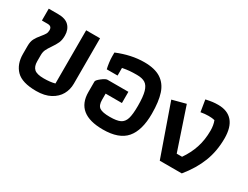

<svg xmlns="http://www.w3.org/2000/svg" viewBox="-57 -912 1684 1306"><g transform="rotate(30 785.5 -259.0)"><path d="M48 -164V-227Q48 -261 59.5 -283Q71 -305 93 -331Q109 -350 116.5 -363Q124 -376 124 -393Q124 -410 115.5 -417.5Q107 -425 91 -425H46V-518H120Q178 -518 205.5 -489.5Q233 -461 233 -414Q233 -379 222.5 -356Q212 -333 192 -304Q174 -278 165.5 -260Q157 -242 157 -217V-169Q157 -128 178 -109Q199 -90 253 -90Q305 -90 340 -100V-518H449V-161Q449 -115 427.5 -76.5Q406 -38 361.5 -14Q317 10 251 10Q140 10 94 -37Q48 -84 48 -164Z M563 -162V-244Q563 -255 591.5 -277Q620 -299 634 -299H798V-211H670V-162Q670 -119 692.5 -103.5Q715 -88 773 -88Q828 -88 854.5 -101Q881 -114 891.5 -147.5Q902 -181 902 -249Q902 -321 891 -359.5Q880 -398 856.5 -413Q833 -428 791 -428Q758 -428 734 -426Q710 -424 679 -418V-358H594Q589 -378 585.5 -404.5Q582 -431 582 -451V-483Q691 -528 792 -528Q875 -528 923 -497Q971 -466 991 -405.5Q1011 -345 1011 -249Q1011 -119 956 -54.5Q901 10 775 10Q563 10 563 -162Z M1077 -399 1183 -427 1293 -99H1335Q1374 -155 1394 -216Q1414 -277 1414 -350Q1414 -392 1401 -425Q1382 -430 1353 -430Q1324 -430 1292 -424L1277 -516Q1309 -523 1329 -525.5Q1349 -528 1372 -528Q1446 -528 1484.5 -483.5Q1523 -439 1523 -351Q1523 -251 1490 -166.5Q1457 -82 1390 0H1217Z"/></g></svg>

Font: Athiti SemiBold
Style: Regular
Weight: 600
Designer: CadsonDemak Team
Foundry: CadsonDemak
Version: Version 1.033